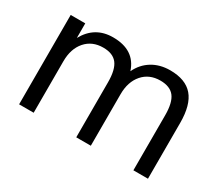

<svg xmlns="http://www.w3.org/2000/svg" viewBox="-101 -776 1148 1003"><g transform="rotate(30 472.5 -274.5)"><path d="M84 0V-539.1H171.9V-451.2Q225.6 -548.8 335 -548.8Q465.8 -548.8 501 -440.4Q525.4 -492.2 571.8 -520.5Q618.2 -548.8 679.7 -548.8Q772.5 -548.8 816.9 -497.1Q861.3 -445.3 861.3 -336.9V0H773.4V-332Q773.4 -408.2 747.1 -442.4Q720.7 -476.6 662.1 -476.6Q595.7 -476.6 556.2 -431.2Q516.6 -385.7 516.6 -310.5V0H428.7V-332Q428.7 -408.2 402.3 -442.4Q376 -476.6 317.4 -476.6Q251 -476.6 211.4 -431.2Q171.9 -385.7 171.9 -310.5V0Z"/></g></svg>

Font: Min Sans
Style: Regular
Weight: 400
Designer: Jinseong-Kim, NotoSansCJK, Nunito
Foundry: Jinseong-Kim
Version: Version 1.400;Glyphs 3.1.2 (3151)